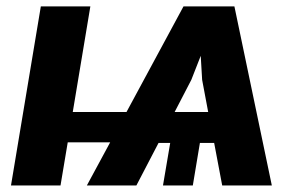

<svg xmlns="http://www.w3.org/2000/svg" viewBox="-20 -565 904 585"><path d="M657 0H808.2L694.2 -545.5H539.1L365.4 -223.7H201.7L255.3 -545.5H104.4L13.5 0H164.4L186.4 -131.4H315.7L244.7 0H395.6L463.1 -129.6H498.6L476.6 0H567.5L589.1 -129.6H632.5ZM512.1 -223.7 562.9 -321.7 591.6 -394.9 595.9 -321.7 614.3 -223.7Z"/></svg>

Font: Magic Ui Pro
Style: Bold Italic
Weight: 700
Italic angle: -9.39999°
Designer: Stefan Endress, Andreas Faust
Version: Version 1.000;FEAKit 1.0